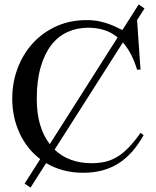

<svg xmlns="http://www.w3.org/2000/svg" viewBox="-20 -769 708 872"><path d="M147 -320.3Q147 -253.9 162.1 -202.6Q177.2 -151.4 206.1 -114.3L514.2 -599.1Q486.3 -622.1 452.9 -632.6Q419.4 -643.1 381.3 -643.1Q330.1 -643.1 287.1 -623.8Q244.1 -604.5 213.1 -564.5Q182.1 -524.4 164.6 -463.6Q147 -402.8 147 -320.3ZM602.5 -677.7 618.2 -452.6H602.5Q590.3 -492.7 574.2 -523.2Q558.1 -553.7 538.1 -576.2L228 -89.4Q260.3 -58.6 302.5 -43.2Q344.7 -27.8 395.5 -27.8Q428.2 -27.8 456.1 -33.9Q483.9 -40 510.3 -55.4Q536.6 -70.8 562.7 -97.4Q588.9 -124 618.2 -165.5L632.3 -155.3Q607.9 -111.8 579.6 -79.8Q551.3 -47.9 517.6 -26.6Q483.9 -5.4 444.3 5.1Q404.8 15.6 357.9 15.6Q308.6 15.6 266.6 4.2Q224.6 -7.3 189.5 -28.3L118.7 83L91.8 64.9L162.6 -46.4Q131.8 -69.8 108.2 -99.9Q84.5 -129.9 68.4 -165.3Q52.2 -200.7 43.9 -240Q35.6 -279.3 35.6 -321.3Q35.6 -393.6 59.8 -458.3Q84 -522.9 128.2 -571.8Q172.4 -620.6 234.9 -649.2Q297.4 -677.7 373.5 -677.7Q406.7 -677.7 432.9 -671.9Q459 -666 478.8 -658.4Q498.5 -650.9 512.7 -643.6Q526.9 -636.2 536.1 -632.8L609.9 -749L636.2 -730.5Z"/></svg>

Font: Doulos SIL Am
Style: Regular
Weight: 400
Designer: Walt Agee, Victor Gaultney, Peter Martin, Debbi Hosken, Becca Hirsbrunner
Foundry: SIL International
Version: Version 5.000